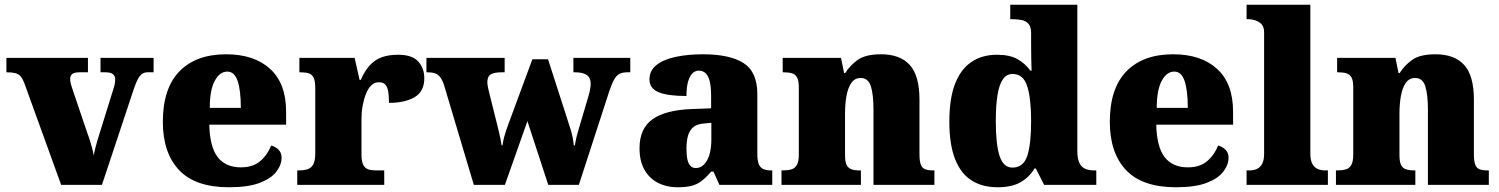

<svg xmlns="http://www.w3.org/2000/svg" viewBox="-20 -780 6325 810"><path d="M82 -431Q75 -449 66.5 -458.5Q58 -468 44 -471.5Q30 -475 7 -475V-536H351V-475H316Q294 -475 285 -468Q276 -461 276 -447Q276 -436 279 -425.5Q282 -415 285 -406L349 -217Q356 -199 360.5 -183.5Q365 -168 369 -154Q373 -140 375 -124Q379 -143 383.5 -160.5Q388 -178 392 -191L456 -397Q461 -411 463.5 -422.5Q466 -434 466 -448Q466 -458 457 -466.5Q448 -475 425 -475H404V-536H628V-475H602Q590 -475 580.5 -469Q571 -463 562.5 -448Q554 -433 545 -406L410 0H238Z M946 10Q804 10 735.5 -62.5Q667 -135 667 -266Q667 -407 737 -479Q807 -551 934 -551Q1052 -551 1119.5 -489.5Q1187 -428 1187 -309V-254H863Q865 -160 898.5 -117Q932 -74 996 -74Q1047 -74 1077.5 -100Q1108 -126 1124 -166Q1143 -161 1155.5 -148Q1168 -135 1168 -115Q1168 -85 1146 -56Q1124 -27 1075.5 -8.5Q1027 10 946 10ZM996 -325Q996 -399 982.5 -438.5Q969 -478 939 -478Q907 -478 886 -439Q865 -400 865 -325Z M1234 0V-61H1239Q1262 -61 1277.5 -66Q1293 -71 1301.5 -86.5Q1310 -102 1310 -133V-407Q1310 -437 1303.5 -451.5Q1297 -466 1283 -470.5Q1269 -475 1247 -475H1243V-536H1476L1497 -443H1502Q1519 -482 1541 -505.5Q1563 -529 1592 -539Q1621 -549 1660 -549Q1719 -549 1744.5 -520.5Q1770 -492 1770 -450Q1770 -394 1729 -370Q1688 -346 1621 -346Q1621 -374 1618 -393Q1615 -412 1606 -422.5Q1597 -433 1578 -433Q1560 -433 1546.5 -420Q1533 -407 1524 -384.5Q1515 -362 1510 -334.5Q1505 -307 1505 -278V-128Q1505 -99 1512.5 -84.5Q1520 -70 1534 -65.5Q1548 -61 1566 -61H1601V0Z M1853 -422Q1846 -443 1837 -454.5Q1828 -466 1815.5 -470.5Q1803 -475 1783 -475H1779V-536H2109V-475H2096Q2066 -475 2051 -466.5Q2036 -458 2036 -433Q2036 -425 2038.5 -412Q2041 -399 2044 -388L2069 -288Q2075 -264 2080.5 -242Q2086 -220 2090 -201Q2094 -182 2096 -167H2100Q2102 -183 2106 -198.5Q2110 -214 2115 -229Q2120 -244 2125 -257L2226 -530H2292L2387 -235Q2390 -226 2392 -217Q2394 -208 2396 -199Q2398 -190 2399 -181.5Q2400 -173 2401 -166H2405Q2409 -189 2413 -205.5Q2417 -222 2423 -241L2463 -376Q2467 -389 2469.5 -403.5Q2472 -418 2472 -426Q2472 -452 2455.5 -463.5Q2439 -475 2406 -475H2399V-536H2639V-475H2626Q2607 -475 2594 -468.5Q2581 -462 2571.5 -445.5Q2562 -429 2551 -397L2422 0H2293L2205 -269L2110 0H1979Z M2836 10Q2793 10 2757 -8Q2721 -26 2699.5 -62.5Q2678 -99 2678 -155Q2678 -238 2733 -277Q2788 -316 2899 -320L2980 -323V-375Q2980 -412 2974.5 -435.5Q2969 -459 2957.5 -470.5Q2946 -482 2928 -482Q2912 -482 2900.5 -470Q2889 -458 2882.5 -434.5Q2876 -411 2876 -375Q2797 -375 2758.5 -391Q2720 -407 2720 -445Q2720 -483 2750.5 -506.5Q2781 -530 2832.5 -540.5Q2884 -551 2945 -551Q3060 -551 3117.5 -513.5Q3175 -476 3175 -383V-131Q3175 -104 3180.5 -89Q3186 -74 3199 -67.5Q3212 -61 3234 -61H3238V0H3015L2990 -56H2980Q2958 -30 2938.5 -15.5Q2919 -1 2895.5 4.5Q2872 10 2836 10ZM2915 -71Q2935 -71 2950 -86Q2965 -101 2973 -128Q2981 -155 2981 -191V-262L2950 -259Q2922 -257 2906 -244.5Q2890 -232 2883 -209Q2876 -186 2876 -152Q2876 -126 2880 -107.5Q2884 -89 2893 -80Q2902 -71 2915 -71Z M3277 0V-61H3281Q3304 -61 3319 -65.5Q3334 -70 3342 -84.5Q3350 -99 3350 -128V-412Q3350 -439 3343 -452.5Q3336 -466 3322 -470.5Q3308 -475 3286 -475H3282V-536H3528L3541 -472H3546Q3565 -503 3598 -527Q3631 -551 3697 -551Q3777 -551 3818 -506Q3859 -461 3859 -360V-131Q3859 -101 3864.5 -86Q3870 -71 3883 -66Q3896 -61 3918 -61H3922V0H3665V-317Q3665 -381 3654 -416Q3643 -451 3611 -451Q3586 -451 3571.5 -430Q3557 -409 3551 -375Q3545 -341 3545 -301V-125Q3545 -98 3551.5 -84.5Q3558 -71 3572 -66Q3586 -61 3608 -61H3612V0Z M4189 10Q4124 10 4078.5 -19Q4033 -48 4009 -109.5Q3985 -171 3985 -267Q3985 -364 4009 -426Q4033 -488 4078 -518.5Q4123 -549 4186 -549Q4241 -549 4273.5 -530Q4306 -511 4327 -482H4332Q4331 -505 4330.5 -536Q4330 -567 4330 -596V-641Q4330 -667 4319 -679.5Q4308 -692 4290 -695.5Q4272 -699 4250 -699H4242V-760H4525V-143Q4525 -112 4533 -94Q4541 -76 4557 -68.5Q4573 -61 4597 -61H4605V0H4385L4350 -69H4344Q4322 -32 4285 -11Q4248 10 4189 10ZM4251 -73Q4297 -73 4313.5 -121.5Q4330 -170 4330 -270Q4330 -365 4313.5 -416.5Q4297 -468 4252 -468Q4226 -468 4210.5 -445Q4195 -422 4188 -377.5Q4181 -333 4181 -269Q4181 -171 4197 -122Q4213 -73 4251 -73Z M4941 10Q4799 10 4730.5 -62.5Q4662 -135 4662 -266Q4662 -407 4732 -479Q4802 -551 4929 -551Q5047 -551 5114.5 -489.5Q5182 -428 5182 -309V-254H4858Q4860 -160 4893.5 -117Q4927 -74 4991 -74Q5042 -74 5072.5 -100Q5103 -126 5119 -166Q5138 -161 5150.5 -148Q5163 -135 5163 -115Q5163 -85 5141 -56Q5119 -27 5070.5 -8.5Q5022 10 4941 10ZM4991 -325Q4991 -399 4977.5 -438.5Q4964 -478 4934 -478Q4902 -478 4881 -439Q4860 -400 4860 -325Z M5239 0V-61H5250Q5269 -61 5283 -67.5Q5297 -74 5305 -89.5Q5313 -105 5313 -131V-643Q5313 -668 5300.5 -679.5Q5288 -691 5273 -695Q5258 -699 5250 -699H5239V-760H5508V-131Q5508 -105 5516 -89.5Q5524 -74 5538.5 -67.5Q5553 -61 5571 -61H5582V0Z M5616 0V-61H5620Q5643 -61 5658 -65.5Q5673 -70 5681 -84.5Q5689 -99 5689 -128V-412Q5689 -439 5682 -452.5Q5675 -466 5661 -470.5Q5647 -475 5625 -475H5621V-536H5867L5880 -472H5885Q5904 -503 5937 -527Q5970 -551 6036 -551Q6116 -551 6157 -506Q6198 -461 6198 -360V-131Q6198 -101 6203.5 -86Q6209 -71 6222 -66Q6235 -61 6257 -61H6261V0H6004V-317Q6004 -381 5993 -416Q5982 -451 5950 -451Q5925 -451 5910.5 -430Q5896 -409 5890 -375Q5884 -341 5884 -301V-125Q5884 -98 5890.5 -84.5Q5897 -71 5911 -66Q5925 -61 5947 -61H5951V0Z"/></svg>

Font: Noto Serif Khmer Black
Style: Regular
Weight: 900
Version: Version 2.003